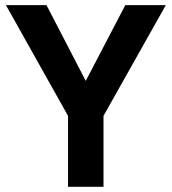

<svg xmlns="http://www.w3.org/2000/svg" viewBox="-20 -720 661 740"><path d="M619.1 -700.2Q558.6 -592.8 378.9 -273.4Q378.9 -205.1 378.9 0Q344.7 0 242.2 0Q242.2 -68.4 242.2 -273.4Q182.6 -379.9 2.9 -700.2Q42 -700.2 159.2 -700.2Q197.3 -627 310.5 -408.2Q348.6 -481.4 462.9 -700.2Q502 -700.2 619.1 -700.2Z"/></svg>

Font: LeFont
Style: Regular
Weight: 700
Designer: Leryon MEDIA
Version: Version 1.0